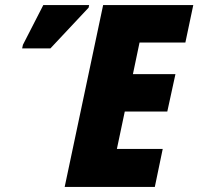

<svg xmlns="http://www.w3.org/2000/svg" viewBox="-20 -734 779 754"><path d="M234 0H588L619 -149H439L470 -296H637L669 -443H502L528 -567H708L739 -714H385ZM67 -544H178L328 -704L330 -714H150L70 -558Z"/></svg>

Font: Noto Sans Condensed Black
Style: Italic
Weight: 900
Width: 3
Italic angle: -12°
Designer: Monotype Design Team
Foundry: Monotype Imaging Inc.
Version: Version 2.013